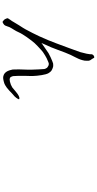

<svg xmlns="http://www.w3.org/2000/svg" viewBox="362 -1132 775 1540"><g transform="rotate(90 750.0 -361.5)"><path d="M204.1 -62.5Q195.3 -47.9 192.4 -36.1Q188.5 -24.4 184.6 -15.6Q180.7 -6.8 168.9 0Q157.2 7.8 152.3 4.9Q150.4 2.9 142.6 -2.9Q135.7 -7.8 131.8 -16.6Q127.9 -23.4 126 -30.3Q124 -37.1 137.7 -54.7Q150.4 -71.3 156.2 -83Q162.1 -93.8 181.6 -125Q200.2 -155.3 204.1 -160.2Q210 -168 213.9 -176.8Q214.8 -178.7 244.1 -234.4Q269.5 -283.2 301.8 -360.4Q319.3 -402.3 366.2 -530.3Q389.6 -592.8 397.5 -617.2Q404.3 -640.6 410.2 -668Q416 -699.2 415 -710V-710.9Q418 -719.7 424.8 -724.6Q434.6 -731.4 442.4 -728.5H443.4L448.2 -718.8Q457 -705.1 459 -702.1H460Q465.8 -691.4 466.8 -683.6Q467.8 -676.8 466.8 -668.9Q466.8 -659.2 465.8 -651.4Q461.9 -631.8 457 -618.2Q454.1 -608.4 438.5 -577.1Q430.7 -562.5 419.9 -540Q411.1 -519.5 401.4 -496.1Q400.4 -494.1 379.9 -438.5Q368.2 -405.3 358.4 -382.8Q348.6 -360.4 336.9 -335Q327.1 -312.5 324.2 -305.7Q328.1 -308.6 333 -312.5Q390.6 -353.5 405.3 -362.3Q439.5 -380.9 466.8 -391.6Q484.4 -398.4 488.3 -399.4Q503.9 -401.4 515.6 -399.4Q533.2 -394.5 546.9 -385.7Q556.6 -378.9 566.4 -362.3Q570.3 -356.4 575.2 -339.8Q579.1 -325.2 582 -307.6Q585 -290 586.9 -270.5Q587.9 -261.7 588.9 -240.2Q588.9 -225.6 588.9 -210V-209Q588.9 -205.1 587.9 -172.9Q586.9 -144.5 587.9 -122.1Q588.9 -91.8 589.8 -81.1Q590.8 -72.3 595.7 -63.5V-62.5Q597.7 -57.6 604.5 -53.7Q608.4 -51.8 614.3 -50.8Q622.1 -50.8 632.8 -52.7Q642.6 -54.7 658.2 -60.5Q669.9 -65.4 679.7 -71.3Q680.7 -72.3 695.3 -84Q698.2 -87.9 713.9 -99.6Q719.7 -104.5 731.4 -113.3Q744.1 -122.1 747.1 -123Q756.8 -127.9 763.7 -128.9Q766.6 -128.9 769.5 -128.9Q772.5 -128.9 774.4 -127.4Q776.4 -126 775.4 -124Q775.4 -120.1 764.6 -104.5Q758.8 -96.7 752.9 -90.8Q751 -88.9 729.5 -70.3Q713.9 -55.7 706.1 -47.9Q687.5 -31.2 681.6 -27.3Q665 -15.6 654.3 -10.7Q649.4 -7.8 629.9 -2.9Q622.1 -1 616.2 0Q610.4 1 607.4 1Q596.7 2 587.9 -1Q575.2 -4.9 569.3 -9.8Q560.5 -16.6 553.7 -27.3Q548.8 -34.2 543 -51.8Q538.1 -66.4 537.1 -75.2Q536.1 -88.9 536.1 -125Q536.1 -130.9 538.1 -190.4Q539.1 -216.8 538.1 -231.4Q537.1 -263.7 536.1 -283.2Q534.2 -318.4 533.2 -328.1Q532.2 -335.9 527.3 -343.8Q523.4 -351.6 518.6 -354.5Q513.7 -358.4 505.9 -362.3Q497.1 -365.2 493.2 -365.2Q486.3 -365.2 475.6 -360.4Q443.4 -347.7 423.8 -335Q399.4 -320.3 396.5 -317.4Q386.7 -310.5 348.6 -274.4Q325.2 -252.9 305.7 -227.1Q286.1 -201.2 275.9 -186.5Q265.6 -171.9 254.9 -154.3Q244.1 -136.7 236.8 -120.1Q229.5 -103.5 220.7 -89.8Q211.9 -77.1 204.1 -62.5Z"/></g></svg>

Font: ToneOZ-Zhuyin-Tsuipita-TC
Style: Regular
Weight: 400
Designer: ÂÆ£ÂøóÂáåJeffrey Xuan(jeffreyx@gmail.com, ToneOZ.com) ÈòøÂù§(cjkFonts)
Foundry: ToneOZ
Version: Version 0.240710